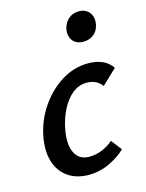

<svg xmlns="http://www.w3.org/2000/svg" viewBox="-103 -709 595 784"><g transform="rotate(-15 195.0 -317.0)"><path d="M176 11Q123 11 87 -14.5Q51 -40 37.5 -85.5Q24 -131 36 -192Q49 -256 86 -310Q123 -364 175.5 -397Q228 -430 289 -430Q322 -430 348 -419Q374 -408 390 -384L327 -324Q314 -341 298 -348Q282 -355 263 -355Q228 -355 201 -332.5Q174 -310 156 -274Q138 -238 130 -198Q117 -133 135 -96.5Q153 -60 196 -60Q225 -60 252 -71.5Q279 -83 297 -100L332 -55Q301 -26 260.5 -7.5Q220 11 176 11ZM294 -520Q274 -520 260.5 -529Q247 -538 241.5 -554Q236 -570 240 -589Q245 -613 263 -629Q281 -645 307 -645Q327 -645 340.5 -635.5Q354 -626 359.5 -610Q365 -594 361 -574Q356 -549 338 -534.5Q320 -520 294 -520Z"/></g></svg>

Font: Ysabeau Office SemiBold
Style: Italic
Weight: 600
Italic angle: -12°
Designer: Christian Thalmann (Catharsis Fonts)
Version: Version 2.001;gftools[0.9.30]; featfreeze: tnum,lnum,ss02